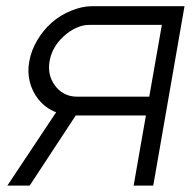

<svg xmlns="http://www.w3.org/2000/svg" viewBox="-20 -582 612 602"><path d="M399 0 437.5 -220H217.5L73 0H3L156 -230Q123 -242.5 100 -271Q81 -295 73.2 -326.2Q65.5 -357.5 72 -390.5Q78 -424 96.8 -455.8Q115.5 -487.5 141.5 -510.5Q155 -522.5 170.5 -532Q186 -541.5 202.5 -548.2Q219 -555 235.5 -558.8Q252 -562.5 267.5 -562.5H558.5L460.5 0ZM448 -279 487.5 -504H259.5Q239.5 -504 218.2 -494.2Q197 -484.5 179 -467.5Q143.5 -435 135.5 -390.5Q128 -347 152 -314.5Q163.5 -298 181.2 -288.5Q199 -279 220 -279Z"/></svg>

Font: Russisch Sans Light
Style: Italic
Weight: 300
Italic angle: -10°
Designer: Michael Sharanda (font) & Cristiano Sobral (main changes)
Foundry: Michael Sharanda
Version: Version 2.00;September 8, 2020;FontCreator 13.0.0.2681 64-bi